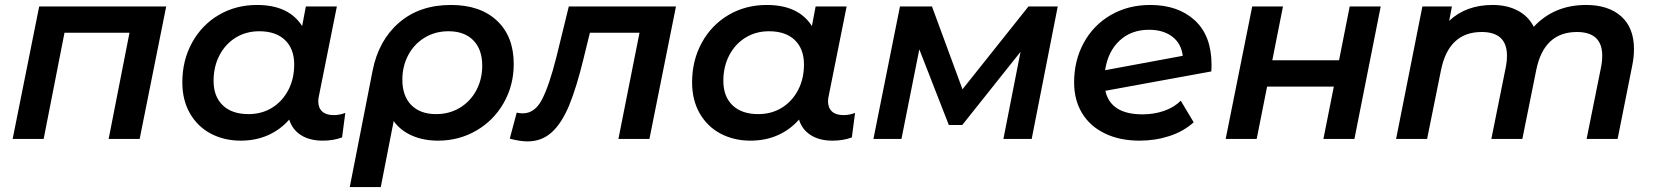

<svg xmlns="http://www.w3.org/2000/svg" viewBox="-20 -560 6662 774"><path d="M650 -534 543 0H418L502 -428H240L156 0H31L138 -534Z M1372 -105 1359 -6Q1324 7 1281 7Q1228 7 1193 -15.5Q1158 -38 1146 -78Q1110 -37 1060.5 -15Q1011 7 950 7Q884 7 830.5 -21Q777 -49 746 -102.5Q715 -156 715 -228Q715 -317 754.5 -388.5Q794 -460 862.5 -500Q931 -540 1016 -540Q1144 -540 1198 -455L1213 -534H1338L1266 -175Q1263 -163 1263 -152Q1263 -125 1279 -110.5Q1295 -96 1325 -96Q1350 -96 1372 -105ZM1166 -300Q1166 -363 1129 -398.5Q1092 -434 1025 -434Q972 -434 930.5 -408.5Q889 -383 865 -337.5Q841 -292 841 -234Q841 -171 878 -135.5Q915 -100 982 -100Q1035 -100 1076.5 -125.5Q1118 -151 1142 -196.5Q1166 -242 1166 -300Z M2051 -302Q2051 -216 2010.5 -145Q1970 -74 1900 -33.5Q1830 7 1746 7Q1687 7 1640.5 -13.5Q1594 -34 1567 -72L1515 194H1390L1482 -275Q1506 -397 1588.5 -468.5Q1671 -540 1798 -540Q1916 -540 1983.5 -476.5Q2051 -413 2051 -302ZM1924 -295Q1924 -361 1888 -397.5Q1852 -434 1788 -434Q1734 -434 1691.5 -408Q1649 -382 1625.5 -337.5Q1602 -293 1602 -239Q1602 -173 1638 -136.5Q1674 -100 1738 -100Q1792 -100 1834.5 -126Q1877 -152 1900.5 -196.5Q1924 -241 1924 -295Z M2705 -534 2598 0H2473L2558 -428H2358L2332 -322Q2304 -207 2274.5 -135.5Q2245 -64 2204.5 -27Q2164 10 2107 10Q2076 10 2035 -1L2063 -106Q2077 -103 2087 -103Q2136 -103 2165 -159Q2194 -215 2223 -330L2273 -534Z M3427 -105 3414 -6Q3379 7 3336 7Q3283 7 3248 -15.5Q3213 -38 3201 -78Q3165 -37 3115.5 -15Q3066 7 3005 7Q2939 7 2885.5 -21Q2832 -49 2801 -102.5Q2770 -156 2770 -228Q2770 -317 2809.5 -388.5Q2849 -460 2917.5 -500Q2986 -540 3071 -540Q3199 -540 3253 -455L3268 -534H3393L3321 -175Q3318 -163 3318 -152Q3318 -125 3334 -110.5Q3350 -96 3380 -96Q3405 -96 3427 -105ZM3221 -300Q3221 -363 3184 -398.5Q3147 -434 3080 -434Q3027 -434 2985.5 -408.5Q2944 -383 2920 -337.5Q2896 -292 2896 -234Q2896 -171 2933 -135.5Q2970 -100 3037 -100Q3090 -100 3131.5 -125.5Q3173 -151 3197 -196.5Q3221 -242 3221 -300Z M4244 -534 4139 0H4025L4094 -351L3859 -56H3805L3686 -361L3614 0H3501L3608 -534H3737L3860 -200L4126 -534Z M4864 -299Q4864 -281 4863 -272L4436 -194Q4457 -99 4586 -99Q4632 -99 4672.5 -113Q4713 -127 4740 -154L4792 -67Q4751 -30 4694 -11.5Q4637 7 4574 7Q4494 7 4434 -22Q4374 -51 4342 -104Q4310 -157 4310 -228Q4310 -316 4349 -387.5Q4388 -459 4458 -499.5Q4528 -540 4617 -540Q4729 -540 4796.5 -478Q4864 -416 4864 -299ZM4435 -277 4748 -335Q4742 -385 4705.5 -412.5Q4669 -440 4612 -440Q4540 -440 4493 -396Q4446 -352 4435 -277Z M5028 -534H5152L5109 -317H5378L5421 -534H5546L5440 0H5315L5357 -211H5088L5046 0H4921Z M6567 -362Q6567 -330 6560 -296L6501 0H6376L6435 -293Q6439 -313 6439 -335Q6439 -431 6337 -431Q6204 -431 6173 -278L6117 0H5992L6051 -293Q6055 -313 6055 -335Q6055 -431 5953 -431Q5820 -431 5789 -277L5733 0H5608L5714 -534H5833L5822 -476Q5890 -540 5997 -540Q6055 -540 6098 -517.5Q6141 -495 6163 -452Q6245 -540 6374 -540Q6464 -540 6515.5 -494Q6567 -448 6567 -362Z"/></svg>

Font: Montserrat Alternates SemiBold
Style: Italic
Weight: 600
Italic angle: -11.3°
Designer: Julieta Ulanovsky
Foundry: Julieta Ulanovsky
Version: Version 7.200